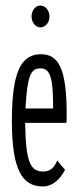

<svg xmlns="http://www.w3.org/2000/svg" viewBox="-20 -664 290 694"><path d="M126 -565C144 -565 159 -583 159 -604C159 -626 144 -644 126 -644C108 -644 94 -626 94 -604C94 -583 109 -565 126 -565ZM135 10C169 10 196 -14 215 -50L187 -84C177 -61 164 -44 136 -44C88 -44 73 -82 71 -220H220C221 -231 221 -238 221 -251C221 -420 190 -468 128 -468C55 -468 23 -402 23 -227C23 -54 58 10 135 10ZM72 -272C79 -388 90 -417 126 -417C164 -417 172 -377 172 -272Z"/></svg>

Font: Inconsolata UltraCondensed Thin
Style: Regular
Weight: 100
Width: 1
Monospace: yes
Designer: Raph Levien, Cyreal, Brenton Simpson
Foundry: Raph Levien, Cyreal, Google
Version: Version 3.100